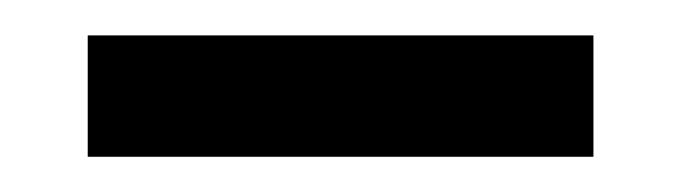

<svg xmlns="http://www.w3.org/2000/svg" viewBox="-20 -317 387 109"><path d="M29.8 -228V-296.9H316.9V-228Z"/></svg>

Font: Lumene Sans
Style: Regular
Weight: 400
Designer: Deni Anggara
Version: Version 1.003;Glyphs 3.1.2 (3151)